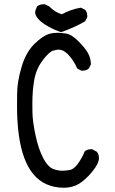

<svg xmlns="http://www.w3.org/2000/svg" viewBox="-20 -868 540 902"><path d="M279 14Q235 14 197 -3Q60 -65 60 -370Q60 -376 60.5 -430.5Q61 -485 81.5 -554Q102 -623 142 -662Q182 -701 212 -709Q230 -714 252 -714Q265 -714 290 -710.5Q315 -707 346.5 -676Q378 -645 392.5 -620Q407 -595 407 -565L397 -546Q386 -536 368 -536H362L343 -546Q325 -587 298 -614Q277 -635 255 -635Q248 -635 229.5 -630Q211 -625 180.5 -584.5Q150 -544 141 -493Q132 -442 132 -381Q132 -375 132.5 -337.5Q133 -300 146.5 -234.5Q160 -169 183.5 -124.5Q207 -80 236 -72Q255 -66 274 -66Q285 -66 306 -69Q327 -72 346.5 -99.5Q366 -127 378 -157Q390 -167 407 -167H413L435 -155Q445 -143 445 -126Q445 -95 398 -44Q364 -8 334 4Q308 14 279 14ZM267 -717Q236 -727 208 -743Q145 -778 145 -812Q145 -817 154 -838Q168 -848 185 -848H191L211 -838Q240 -809 271 -801Q312 -824 360 -832L380 -822Q390 -811 390 -793V-787L380 -768Q331 -739 267 -717Z"/></svg>

Font: Xiaolai Mono SC
Style: Regular
Weight: 400
Monospace: yes
Designer: LXGW / Nozomi Seto
Version: Version 3.113;September 30, 2024